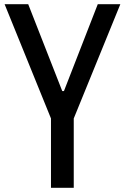

<svg xmlns="http://www.w3.org/2000/svg" viewBox="-20 -826 600 919"><path d="M224 73V-259L2 -806H115L278 -390H286L448 -806H556L333 -259V73Z"/></svg>

Font: Farlight84_Sys_V01
Style: Regular
Weight: 400
Designer: Ryoko NISHIZUKA  (kana, bopomofo & ideographs); Paul D. Hunt (Latin, Greek & Cyrillic); Sandoll Communications , Soo-you
Foundry: Adobe
Version: Version 2.004;October 29, 2024;FontCreator 14.0.0.2814 64-bi